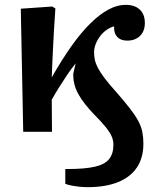

<svg xmlns="http://www.w3.org/2000/svg" viewBox="-20 -545 658 794"><path d="M342 229Q325 229 307 227Q289 225 274 222Q259 219 250 215V154H259Q330 154 372 144.5Q414 135 431.5 112.5Q449 90 449 54Q449 36 442 19.5Q435 3 417.5 -19Q400 -41 368 -73Q347 -95 331 -115.5Q315 -136 304 -156Q293 -176 288 -195Q283 -214 283 -231Q283 -236 283 -237Q283 -238 282.5 -238Q282 -238 282.5 -239Q283 -240 284 -244Q285 -248 287 -257.5Q289 -267 293 -283Q275 -261 258.5 -236.5Q242 -212 226 -186.5Q210 -161 194 -133L195 0H76L66 -509L196 -518L209 -510Q206 -464 203.5 -424.5Q201 -385 199.5 -351.5Q198 -318 196.5 -286.5Q195 -255 194 -225Q235 -297 274.5 -353Q314 -409 353 -447.5Q392 -486 428.5 -505.5Q465 -525 499 -525Q537 -525 558 -505.5Q579 -486 579 -450Q579 -416 559 -396.5Q539 -377 506 -377Q479 -377 464.5 -393Q450 -409 452 -436Q436 -432 421 -421.5Q406 -411 394.5 -396Q383 -381 376 -363.5Q369 -346 369 -329Q369 -312 372.5 -296.5Q376 -281 385.5 -263Q395 -245 413.5 -220.5Q432 -196 462 -163Q496 -124 518 -95.5Q540 -67 552 -44.5Q564 -22 568.5 0.5Q573 23 573 49Q573 107 546.5 147Q520 187 468.5 208Q417 229 342 229Z"/></svg>

Font: Literata 18pt SemiBold
Style: Regular
Weight: 600
Designer: Latin by Veronika Burian and Jose Scaglione. Greek by Irene Vlachou. Cyrillic by Vera Evstafieva.
Foundry: TypeTogether
Version: Version 3.103;gftools[0.9.29]